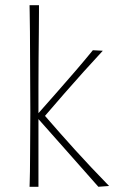

<svg xmlns="http://www.w3.org/2000/svg" viewBox="-20 -714 457 734"><path d="M356 0Q298 -66 238 -133.5Q178 -201 117 -270Q162 -321 199.5 -363.5Q237 -406 270.5 -445Q304 -484 335 -522L373 -520Q336 -480 299 -439Q262 -398 225.5 -356Q189 -314 152 -271Q210 -204 267 -141Q324 -78 397 -3ZM93 0Q93 0 93.5 -15.5Q94 -31 94.5 -58.5Q95 -86 95 -122Q95 -158 95.5 -200Q96 -242 96 -285Q96 -329 95.5 -383Q95 -437 95 -491.5Q95 -546 94.5 -592Q94 -638 93.5 -666Q93 -694 93 -694H129Q129 -694 129 -666Q129 -638 128.5 -591.5Q128 -545 127.5 -490.5Q127 -436 127 -381.5Q127 -327 127 -284Q127 -241 127 -199.5Q127 -158 127 -122Q127 -86 127 -58.5Q127 -31 127 -15.5Q127 0 127 0Z"/></svg>

Font: Truculenta Thin
Style: Regular
Weight: 250
Version: Version 1.002